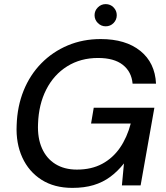

<svg xmlns="http://www.w3.org/2000/svg" viewBox="-20 -902 807 934"><path d="M332 12Q244 12 182 -27.5Q120 -67 88.5 -136Q57 -205 61 -293Q64 -385 95 -461.5Q126 -538 181 -594Q236 -650 309.5 -681Q383 -712 470 -712Q591 -712 662.5 -654.5Q734 -597 739 -495H625Q620 -553 577.5 -586.5Q535 -620 457 -620Q372 -620 307 -579.5Q242 -539 205 -466.5Q168 -394 165 -299Q162 -231 184 -181Q206 -131 249.5 -104Q293 -77 354 -77Q425 -77 477 -105Q529 -133 563.5 -183Q598 -233 616 -301H423L436 -378H731L664 0H573L583 -107Q552 -68 516 -41.5Q480 -15 435 -1.5Q390 12 332 12ZM494 -774Q472 -774 456 -790Q440 -806 440 -828Q440 -850 456 -866Q472 -882 494 -882Q517 -882 532.5 -866Q548 -850 548 -828Q548 -806 532.5 -790Q517 -774 494 -774Z"/></svg>

Font: DM Sans 16pt Medium
Style: Italic
Weight: 500
Italic angle: -10°
Version: Version 4.004;gftools[0.9.30]